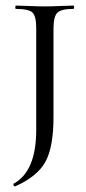

<svg xmlns="http://www.w3.org/2000/svg" viewBox="-20 -488 308 689"><path d="M110 -22V-387Q110 -430 96.5 -443Q83 -456 37 -456Q35 -456 35 -462Q35 -468 37 -468Q51 -468 85.5 -466.5Q120 -465 140 -465Q162 -465 196.5 -466.5Q231 -468 243 -468Q246 -468 246 -462Q246 -456 243 -456Q199 -456 185.5 -442Q172 -428 172 -385V-69Q172 41 142.5 93.5Q113 146 34 181Q32 181 30 179Q28 177 28 174.5Q28 172 29 171Q110 127 110 -22Z"/></svg>

Font: Cormorant SC
Style: Regular
Weight: 400
Designer: Christian Thalmann (Catharsis Fonts)
Version: Version 1.000;PS 002.000;hotconv 1.0.88;makeotf.lib2.5.64775